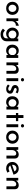

<svg xmlns="http://www.w3.org/2000/svg" viewBox="2946 -3611 873 6805"><g transform="rotate(90 3382.5 -208.5)"><path d="M43 -214Q43 -277 73 -327.5Q103 -378 156 -407Q209 -436 277 -436Q346 -436 398 -407Q450 -378 478.5 -327.5Q507 -277 507 -214Q507 -151 478.5 -100Q450 -49 398 -19.5Q346 10 276 10Q209 10 156.5 -17Q104 -44 73.5 -94.5Q43 -145 43 -214ZM147 -213Q147 -174 164 -142.5Q181 -111 210 -92.5Q239 -74 275 -74Q312 -74 341 -92.5Q370 -111 386.5 -142.5Q403 -174 403 -213Q403 -252 386.5 -283Q370 -314 341 -333Q312 -352 275 -352Q238 -352 209 -333Q180 -314 163.5 -282.5Q147 -251 147 -213Z M721 -419 731 -299 726 -315Q743 -353 774 -380Q805 -407 838.5 -421.5Q872 -436 895 -436L890 -334Q842 -337 806.5 -316Q771 -295 751 -260Q731 -225 731 -185V0H629V-419Z M1199 208Q1150 208 1114 197Q1078 186 1049.5 166.5Q1021 147 995 125L1056 54Q1087 83 1120 100.5Q1153 118 1197 118Q1241 118 1272.5 103.5Q1304 89 1321 63Q1338 37 1338 1L1339 -108L1346 -88Q1329 -47 1283 -18.5Q1237 10 1170 10Q1113 10 1064.5 -19Q1016 -48 987 -98Q958 -148 958 -211Q958 -277 988.5 -327.5Q1019 -378 1069 -407.5Q1119 -437 1176 -437Q1232 -437 1276 -415.5Q1320 -394 1342 -362L1336 -345L1347 -419H1442V2Q1442 60 1411.5 106.5Q1381 153 1327 180.5Q1273 208 1199 208ZM1062 -214Q1062 -175 1080 -143Q1098 -111 1129.5 -92.5Q1161 -74 1200 -74Q1235 -74 1263 -86.5Q1291 -99 1310.5 -120.5Q1330 -142 1339 -171V-258Q1330 -287 1310 -307.5Q1290 -328 1262 -340Q1234 -352 1200 -352Q1161 -352 1129.5 -334.5Q1098 -317 1080 -286Q1062 -255 1062 -214Z M1774 10Q1715 10 1667 -14.5Q1619 -39 1591 -88Q1563 -137 1563 -209Q1563 -280 1592.5 -331Q1622 -382 1670.5 -409.5Q1719 -437 1776 -437Q1836 -437 1874.5 -411.5Q1913 -386 1935 -352L1928 -336L1938 -419H2033V0H1930V-105L1941 -80Q1937 -72 1924 -57.5Q1911 -43 1889.5 -27Q1868 -11 1839.5 -0.5Q1811 10 1774 10ZM1802 -74Q1835 -74 1861 -86Q1887 -98 1905 -120Q1923 -142 1930 -172V-259Q1922 -287 1903 -307.5Q1884 -328 1857.5 -340Q1831 -352 1799 -352Q1763 -352 1733 -334.5Q1703 -317 1685 -286Q1667 -255 1667 -214Q1667 -175 1685.5 -143Q1704 -111 1735 -92.5Q1766 -74 1802 -74Z M2283 -419 2292 -323 2288 -336Q2309 -381 2353 -408.5Q2397 -436 2457 -436Q2516 -436 2554.5 -401Q2593 -366 2594 -310V0H2491V-274Q2490 -306 2472 -326.5Q2454 -347 2416 -348Q2382 -348 2354 -327.5Q2326 -307 2310 -272Q2294 -237 2294 -191V0H2191V-419Z M2752 -419H2855V0H2752ZM2746 -569Q2746 -593 2765 -609Q2784 -625 2806 -625Q2829 -625 2847 -609Q2865 -593 2865 -569Q2865 -545 2847 -529.5Q2829 -514 2806 -514Q2784 -514 2765 -529.5Q2746 -545 2746 -569Z M3134 9Q3088 9 3045 -7.5Q3002 -24 2974 -56L3018 -114Q3045 -89 3072.5 -76.5Q3100 -64 3125 -64Q3145 -64 3161 -68.5Q3177 -73 3187 -84Q3197 -95 3197 -113Q3197 -134 3183 -146Q3169 -158 3147 -166Q3125 -174 3100 -181Q3047 -198 3020 -229.5Q2993 -261 2993 -304Q2993 -337 3009.5 -366.5Q3026 -396 3060 -415Q3094 -434 3144 -434Q3190 -434 3225 -423.5Q3260 -413 3290 -388L3250 -326Q3232 -344 3207.5 -353.5Q3183 -363 3163 -364Q3145 -364 3130 -358.5Q3115 -353 3106 -342.5Q3097 -332 3097 -318Q3096 -298 3110.5 -285.5Q3125 -273 3148 -265.5Q3171 -258 3193 -250Q3224 -241 3248 -225.5Q3272 -210 3286 -188Q3300 -166 3300 -132Q3300 -95 3282 -62.5Q3264 -30 3227 -10.5Q3190 9 3134 9Z M3602 10Q3543 10 3495 -14.5Q3447 -39 3419 -88Q3391 -137 3391 -209Q3391 -280 3420.5 -331Q3450 -382 3498.5 -409.5Q3547 -437 3604 -437Q3664 -437 3702.5 -411.5Q3741 -386 3763 -352L3756 -336L3766 -419H3861V0H3758V-105L3769 -80Q3765 -72 3752 -57.5Q3739 -43 3717.5 -27Q3696 -11 3667.5 -0.5Q3639 10 3602 10ZM3630 -74Q3663 -74 3689 -86Q3715 -98 3733 -120Q3751 -142 3758 -172V-259Q3750 -287 3731 -307.5Q3712 -328 3685.5 -340Q3659 -352 3627 -352Q3591 -352 3561 -334.5Q3531 -317 3513 -286Q3495 -255 3495 -214Q3495 -175 3513.5 -143Q3532 -111 3563 -92.5Q3594 -74 3630 -74Z M4059 -603H4162V-418H4274V-337H4162V0H4059V-337H3985V-418H4059Z M4385 -419H4488V0H4385ZM4379 -569Q4379 -593 4398 -609Q4417 -625 4439 -625Q4462 -625 4480 -609Q4498 -593 4498 -569Q4498 -545 4480 -529.5Q4462 -514 4439 -514Q4417 -514 4398 -529.5Q4379 -545 4379 -569Z M4609 -214Q4609 -277 4639 -327.5Q4669 -378 4722 -407Q4775 -436 4843 -436Q4912 -436 4964 -407Q5016 -378 5044.5 -327.5Q5073 -277 5073 -214Q5073 -151 5044.5 -100Q5016 -49 4964 -19.5Q4912 10 4842 10Q4775 10 4722.5 -17Q4670 -44 4639.5 -94.5Q4609 -145 4609 -214ZM4713 -213Q4713 -174 4730 -142.5Q4747 -111 4776 -92.5Q4805 -74 4841 -74Q4878 -74 4907 -92.5Q4936 -111 4952.5 -142.5Q4969 -174 4969 -213Q4969 -252 4952.5 -283Q4936 -314 4907 -333Q4878 -352 4841 -352Q4804 -352 4775 -333Q4746 -314 4729.5 -282.5Q4713 -251 4713 -213Z M5287 -419 5296 -323 5292 -336Q5313 -381 5357 -408.5Q5401 -436 5461 -436Q5520 -436 5558.5 -401Q5597 -366 5598 -310V0H5495V-274Q5494 -306 5476 -326.5Q5458 -347 5420 -348Q5386 -348 5358 -327.5Q5330 -307 5314 -272Q5298 -237 5298 -191V0H5195V-419Z M5953 10Q5880 10 5828 -18.5Q5776 -47 5748 -97.5Q5720 -148 5720 -213Q5720 -275 5751.5 -325.5Q5783 -376 5836.5 -406Q5890 -436 5955 -436Q6039 -436 6094.5 -387Q6150 -338 6169 -250L5828 -132L5804 -192L6077 -290L6056 -277Q6044 -308 6018 -331.5Q5992 -355 5947 -355Q5911 -355 5882.5 -337.5Q5854 -320 5837.5 -289.5Q5821 -259 5821 -218Q5821 -176 5838.5 -144.5Q5856 -113 5886.5 -95Q5917 -77 5955 -77Q5982 -77 6006.5 -87Q6031 -97 6053 -112L6100 -36Q6067 -15 6028.5 -2.5Q5990 10 5953 10Z M6375 -419 6384 -323 6380 -336Q6401 -381 6445 -408.5Q6489 -436 6549 -436Q6608 -436 6646.5 -401Q6685 -366 6686 -310V0H6583V-274Q6582 -306 6564 -326.5Q6546 -347 6508 -348Q6474 -348 6446 -327.5Q6418 -307 6402 -272Q6386 -237 6386 -191V0H6283V-419Z"/></g></svg>

Font: Josefin Sans Medium
Style: Regular
Weight: 500
Designer: Santiago Orozco
Foundry: Typemade
Version: Version 2.001